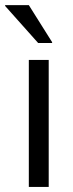

<svg xmlns="http://www.w3.org/2000/svg" viewBox="-36 -736 289 756"><path d="M77.5 0V-500H155.8V0ZM114.2 -566.7 -15.8 -712.5V-715.8H77.5L169.2 -570V-566.7Z"/></svg>

Font: Funnel Display Light Light
Style: Regular
Weight: 300
Version: Version 1.000